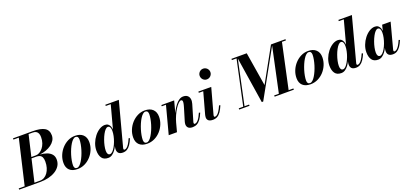

<svg xmlns="http://www.w3.org/2000/svg" viewBox="-21 -1805 6055 2862"><g transform="rotate(-20 3006.5 -374.0)"><path d="M-47.5 0V-19.5H47L212.7 -730.5H127.5V-750H437.5Q565.8 -750 626.6 -713.7Q687.5 -677.5 687.5 -595Q687.5 -552.2 665.9 -516.7Q644.3 -481.2 607.1 -454.2Q570 -427.2 522.1 -410Q474.3 -392.7 421.8 -386.2Q482.3 -382.2 529.9 -364.7Q577.5 -347.2 605 -314.2Q632.5 -281.2 632.5 -229.7Q632.5 -173.7 604.5 -130.7Q576.5 -87.7 528.4 -58.6Q480.3 -29.5 419.3 -14.7Q358.3 0 292.5 0ZM202 -19.5H292.5Q328.5 -19.5 359.4 -37.4Q390.3 -55.2 413.4 -87.6Q436.5 -120 449.5 -163.9Q462.5 -207.7 462.5 -260Q462.5 -304.5 450.1 -329.5Q437.8 -354.5 414.6 -364.8Q391.5 -375 358.5 -375H264.8L269.3 -395H362.3Q390.8 -395 419.9 -411.3Q449 -427.5 473.5 -457.9Q498 -488.3 512.9 -530.5Q527.7 -572.8 527.7 -625Q527.7 -657.3 518.2 -680.9Q508.8 -704.5 488.4 -717.5Q468 -730.5 435 -730.5H367.8Z M877.3 10Q796 10 752.4 -31Q708.7 -72 708.7 -147Q708.7 -209.7 732.7 -267.7Q756.7 -325.7 798.3 -371.2Q839.8 -416.7 893.5 -443.4Q947.3 -470 1006.8 -470Q1088.3 -470 1133 -427.5Q1177.8 -385 1177.8 -310Q1177.8 -248.3 1154.4 -190.9Q1131 -133.5 1089.8 -88.1Q1048.5 -42.8 994 -16.4Q939.5 10 877.3 10ZM874.8 -9.5Q895.3 -9.5 916.3 -28.4Q937.3 -47.3 957.2 -79.5Q977.2 -111.8 994.7 -152.1Q1012.2 -192.5 1025.5 -235.9Q1038.7 -279.3 1046.2 -320.6Q1053.7 -362 1053.7 -395.3Q1053.7 -421 1043.2 -435.6Q1032.8 -450.3 1009.3 -450.3Q989 -450.3 967.9 -431.4Q946.8 -412.5 926.8 -380.2Q906.8 -348 889.3 -307.6Q871.8 -267.2 858.5 -223.9Q845.3 -180.5 837.8 -139.4Q830.3 -98.2 830.3 -64.5Q830.3 -39.2 841 -24.4Q851.8 -9.5 874.8 -9.5Z M1597.3 10Q1551.5 10 1530 -11.1Q1508.5 -32.3 1508.5 -68.8Q1508.5 -74.5 1508.9 -82.3Q1509.2 -90 1510.7 -97.5L1526 -174.8L1558 -256.8L1560.2 -317.3L1671.2 -730.5H1592.2V-750H1806.5L1621.3 -53.8Q1619.3 -45.8 1619.3 -38.5Q1619.3 -32.5 1622.8 -27.8Q1626.3 -23 1634.5 -23Q1650 -23 1667.3 -35.4Q1684.5 -47.8 1704.6 -78.1Q1724.8 -108.5 1748 -162.3L1767.3 -155.8Q1743.3 -98.3 1718.3 -61.6Q1693.3 -25 1663.9 -7.5Q1634.5 10 1597.3 10ZM1364 10Q1295.2 10 1264.1 -34.3Q1233 -78.5 1233 -152.5Q1233 -210 1254.5 -266.2Q1276 -322.5 1312 -368.5Q1348 -414.5 1392.1 -442.2Q1436.2 -470 1481.5 -470Q1512.5 -470 1532.9 -454.5Q1553.2 -439 1563.4 -410.9Q1573.5 -382.8 1573.5 -344.5Q1573.5 -319.8 1567.4 -284.1Q1561.2 -248.5 1549.1 -208.6Q1537 -168.8 1519.3 -130Q1501.5 -91.3 1478.1 -59.6Q1454.8 -28 1426.3 -9Q1397.7 10 1364 10ZM1406.8 -33.8Q1427 -33.8 1448.3 -54.4Q1469.5 -75 1489 -109.3Q1508.5 -143.5 1524.1 -185Q1539.7 -226.5 1548.7 -268.9Q1557.7 -311.3 1557.7 -347.8Q1557.7 -372.3 1553 -390.1Q1548.2 -408 1538.6 -417.7Q1529 -427.5 1513.5 -427.5Q1493.8 -427.5 1472.9 -405.2Q1452 -383 1432.5 -346.6Q1413 -310.2 1397.4 -266.7Q1381.8 -223.2 1372.6 -180.1Q1363.5 -137 1363.5 -101.7Q1363.5 -69.5 1374.4 -51.6Q1385.3 -33.8 1406.8 -33.8Z M1983.8 10Q1902.5 10 1858.9 -31Q1815.2 -72 1815.2 -147Q1815.2 -209.7 1839.2 -267.7Q1863.2 -325.7 1904.8 -371.2Q1946.3 -416.7 2000 -443.4Q2053.8 -470 2113.3 -470Q2194.8 -470 2239.5 -427.5Q2284.3 -385 2284.3 -310Q2284.3 -248.3 2260.9 -190.9Q2237.5 -133.5 2196.3 -88.1Q2155 -42.8 2100.5 -16.4Q2046 10 1983.8 10ZM1981.3 -9.5Q2001.8 -9.5 2022.8 -28.4Q2043.8 -47.3 2063.7 -79.5Q2083.7 -111.8 2101.2 -152.1Q2118.7 -192.5 2132 -235.9Q2145.2 -279.3 2152.7 -320.6Q2160.2 -362 2160.2 -395.3Q2160.2 -421 2149.7 -435.6Q2139.3 -450.3 2115.8 -450.3Q2095.5 -450.3 2074.4 -431.4Q2053.3 -412.5 2033.3 -380.2Q2013.3 -348 1995.8 -307.6Q1978.3 -267.2 1965 -223.9Q1951.8 -180.5 1944.3 -139.4Q1936.8 -98.2 1936.8 -64.5Q1936.8 -39.2 1947.5 -24.4Q1958.3 -9.5 1981.3 -9.5Z M2702.8 10Q2657 10 2634.8 -10.6Q2612.5 -31.3 2612.5 -67Q2612.5 -77.8 2615.1 -90.8Q2617.7 -103.8 2620.5 -113.3L2680.5 -313Q2692.2 -351.8 2695.9 -376.9Q2699.5 -402 2694.1 -414.1Q2688.7 -426.2 2673 -426.2Q2656.5 -426.2 2632.3 -403.1Q2608 -380 2581.6 -339.4Q2555.3 -298.7 2531.4 -245.8Q2507.5 -192.8 2491.3 -133H2478Q2489.5 -176.5 2507.4 -223.4Q2525.3 -270.3 2548.5 -314Q2571.8 -357.8 2599.4 -393Q2627 -428.3 2658.1 -448.9Q2689.3 -469.5 2722.8 -469.5Q2765 -469.5 2789.5 -449.8Q2814 -430 2820.5 -396Q2827 -362 2814.3 -319.5L2738.3 -62.8Q2737 -58.8 2736 -53.3Q2735 -47.8 2735 -43.8Q2735 -35.5 2738.4 -31.1Q2741.8 -26.8 2749.5 -26.8Q2776.5 -26.8 2804.4 -59.3Q2832.3 -91.8 2862.3 -162.3L2881 -155.8Q2856.5 -95.5 2830 -59Q2803.5 -22.5 2772.5 -6.2Q2741.5 10 2702.8 10ZM2325 0 2441.7 -440.5H2375.2V-460H2578.8L2456 0Z M3025.3 10Q2977 10 2955.3 -9Q2933.5 -28 2933.5 -59Q2933.5 -72.3 2935.9 -84Q2938.2 -95.8 2940.2 -103.8L3033 -440.5H2962.7V-460H3166.8L3056 -55.8Q3055 -51.8 3054.3 -47.3Q3053.5 -42.8 3053.5 -38.8Q3053.5 -32 3056.9 -27.5Q3060.3 -23 3068.3 -23Q3083.8 -23 3101.1 -35.3Q3118.5 -47.5 3138.6 -78Q3158.8 -108.5 3182 -162.3L3201.3 -155.8Q3177.3 -98.3 3152 -61.6Q3126.8 -25 3096.3 -7.5Q3065.8 10 3025.3 10ZM3145.3 -587Q3121.3 -587 3102.1 -598.9Q3083 -610.7 3071.9 -630.2Q3060.7 -649.7 3060.7 -672.5Q3060.7 -695.2 3071.9 -714.6Q3083 -734 3102.1 -745.7Q3121.3 -757.5 3145.3 -757.5Q3169.3 -757.5 3188.6 -745.7Q3208 -734 3219.4 -714.6Q3230.8 -695.2 3230.8 -672.5Q3230.8 -649.7 3219.4 -630.2Q3208 -610.7 3188.6 -598.9Q3169.3 -587 3145.3 -587Z M3797.5 10 3679.5 -750H3835.5L3922.8 -213.8L4220 -750H4242L3820.2 10ZM3442.7 0V-19.5H3606.7V0ZM3509.7 0 3666.5 -730.5H3593V-750H3689.7L3530.2 0ZM4005 0V-19.5H4310V0ZM4075 0 4235 -750H4450V-730.5H4387L4230 0Z M4574.3 10Q4493 10 4449.4 -31Q4405.7 -72 4405.7 -147Q4405.7 -209.7 4429.7 -267.7Q4453.7 -325.7 4495.3 -371.2Q4536.8 -416.7 4590.5 -443.4Q4644.3 -470 4703.8 -470Q4785.3 -470 4830 -427.5Q4874.8 -385 4874.8 -310Q4874.8 -248.3 4851.4 -190.9Q4828 -133.5 4786.8 -88.1Q4745.5 -42.8 4691 -16.4Q4636.5 10 4574.3 10ZM4571.8 -9.5Q4592.3 -9.5 4613.3 -28.4Q4634.3 -47.3 4654.2 -79.5Q4674.2 -111.8 4691.7 -152.1Q4709.2 -192.5 4722.5 -235.9Q4735.7 -279.3 4743.2 -320.6Q4750.7 -362 4750.7 -395.3Q4750.7 -421 4740.2 -435.6Q4729.8 -450.3 4706.3 -450.3Q4686 -450.3 4664.9 -431.4Q4643.8 -412.5 4623.8 -380.2Q4603.8 -348 4586.3 -307.6Q4568.8 -267.2 4555.5 -223.9Q4542.3 -180.5 4534.8 -139.4Q4527.3 -98.2 4527.3 -64.5Q4527.3 -39.2 4538 -24.4Q4548.8 -9.5 4571.8 -9.5Z M5294.3 10Q5248.5 10 5227 -11.1Q5205.5 -32.3 5205.5 -68.8Q5205.5 -74.5 5205.9 -82.3Q5206.2 -90 5207.7 -97.5L5223 -174.8L5255 -256.8L5257.2 -317.3L5368.2 -730.5H5289.2V-750H5503.5L5318.3 -53.8Q5316.3 -45.8 5316.3 -38.5Q5316.3 -32.5 5319.8 -27.8Q5323.3 -23 5331.5 -23Q5347 -23 5364.3 -35.4Q5381.5 -47.8 5401.6 -78.1Q5421.8 -108.5 5445 -162.3L5464.3 -155.8Q5440.3 -98.3 5415.3 -61.6Q5390.3 -25 5360.9 -7.5Q5331.5 10 5294.3 10ZM5061 10Q4992.2 10 4961.1 -34.3Q4930 -78.5 4930 -152.5Q4930 -210 4951.5 -266.2Q4973 -322.5 5009 -368.5Q5045 -414.5 5089.1 -442.2Q5133.2 -470 5178.5 -470Q5209.5 -470 5229.9 -454.5Q5250.2 -439 5260.4 -410.9Q5270.5 -382.8 5270.5 -344.5Q5270.5 -319.8 5264.4 -284.1Q5258.2 -248.5 5246.1 -208.6Q5234 -168.8 5216.3 -130Q5198.5 -91.3 5175.1 -59.6Q5151.8 -28 5123.3 -9Q5094.7 10 5061 10ZM5103.8 -33.8Q5124 -33.8 5145.3 -54.4Q5166.5 -75 5186 -109.3Q5205.5 -143.5 5221.1 -185Q5236.7 -226.5 5245.7 -268.9Q5254.7 -311.3 5254.7 -347.8Q5254.7 -372.3 5250 -390.1Q5245.2 -408 5235.6 -417.7Q5226 -427.5 5210.5 -427.5Q5190.8 -427.5 5169.9 -405.2Q5149 -383 5129.5 -346.6Q5110 -310.2 5094.4 -266.7Q5078.8 -223.2 5069.6 -180.1Q5060.5 -137 5060.5 -101.7Q5060.5 -69.5 5071.4 -51.6Q5082.3 -33.8 5103.8 -33.8Z M5646.5 10Q5577.7 10 5546.9 -34.3Q5516 -78.5 5516 -152.5Q5516 -210 5537.5 -266.2Q5559 -322.5 5595 -368.5Q5631 -414.5 5675.1 -442.2Q5719.2 -470 5764.5 -470Q5795.7 -470 5816.1 -454.3Q5836.5 -438.5 5846.5 -410.4Q5856.5 -382.3 5856.5 -344.5Q5856.5 -319.5 5850.4 -283.6Q5844.2 -247.8 5832 -207.9Q5819.7 -168 5802 -129.4Q5784.3 -90.8 5760.9 -59.3Q5737.5 -27.8 5708.9 -8.9Q5680.2 10 5646.5 10ZM5689.8 -33.8Q5710 -33.8 5731.3 -54.4Q5752.5 -75 5772 -109.1Q5791.5 -143.3 5807.1 -184.8Q5822.7 -226.3 5831.7 -268.6Q5840.7 -311 5840.7 -347.5Q5840.7 -372 5836 -390Q5831.2 -408 5821.6 -417.7Q5812 -427.5 5796.5 -427.5Q5776.8 -427.5 5755.8 -405.4Q5734.8 -383.2 5715.3 -346.7Q5695.8 -310.2 5680.1 -266.9Q5664.5 -223.5 5655.4 -180.2Q5646.3 -137 5646.3 -101.7Q5646.3 -69.5 5657.6 -51.6Q5669 -33.8 5689.8 -33.8ZM5880.3 10Q5834 10 5812.7 -11.1Q5791.5 -32.3 5791.5 -68.8Q5791.5 -78.3 5792.1 -85.4Q5792.7 -92.5 5793.7 -97.5L5809 -174.8L5834.7 -254.3L5848.7 -340.3L5877.7 -460H6012.3L5904.3 -53.8Q5902.3 -46.3 5902.3 -38.5Q5902.3 -32.3 5905.9 -27.6Q5909.5 -23 5917.5 -23Q5932.8 -23 5950.1 -35.4Q5967.5 -47.8 5987.6 -78.1Q6007.8 -108.5 6031 -162.3L6050.3 -155.8Q6026.3 -98.3 6001 -61.6Q5975.8 -25 5946.5 -7.5Q5917.3 10 5880.3 10Z"/></g></svg>

Font: Bodoni Moda
Style: Italic
Weight: 400
Italic angle: -13°
Designer: Owen Earl
Foundry: indestructible type
Version: Version 2.005